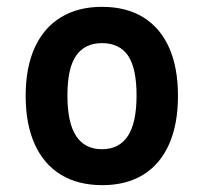

<svg xmlns="http://www.w3.org/2000/svg" viewBox="-20 -531 596 561"><path d="M279 10Q208 10 158 -20.5Q108 -51 81.5 -109.5Q55 -168 55 -251Q55 -334 81.5 -392Q108 -450 158 -480.5Q208 -511 278 -511Q349 -511 398.5 -480.5Q448 -450 474 -392Q500 -334 500 -251Q500 -168 474 -109.5Q448 -51 398.5 -20.5Q349 10 279 10ZM278 -95Q328 -95 353.5 -133.5Q379 -172 379 -252Q379 -332 354 -368.5Q329 -405 278 -405Q228 -405 202.5 -368.5Q177 -332 177 -252Q177 -172 202.5 -133.5Q228 -95 278 -95Z"/></svg>

Font: Nunito Sans 7pt Condensed
Style: Bold
Weight: 700
Width: 3
Designer: Vernon Adams
Foundry: Vernon Adams
Version: Version 3.101;gftools[0.9.27]